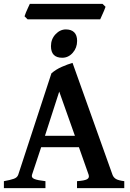

<svg xmlns="http://www.w3.org/2000/svg" viewBox="-20 -966 668 986"><path d="M0 0V-35.6Q33.2 -41.5 51 -47.9Q68.8 -54.2 73.7 -68.8L244.1 -589.4Q267.1 -609.4 297.1 -622.6Q327.1 -635.7 352.5 -643.1L557.6 -68.8Q562.5 -55.2 574.7 -47.4Q586.9 -39.6 618.2 -35.6V0H375.5V-35.6Q413.1 -38.1 426.8 -45.4Q440.4 -52.7 435.1 -68.8L385.3 -210H191.4L144.5 -68.8Q139.6 -53.7 156.5 -46.9Q173.3 -40 213.4 -35.6V0ZM210.9 -268.6H364.7L284.2 -495.6ZM299.8 -669.4Q241.7 -669.4 241.7 -729Q241.7 -765.1 265.1 -790Q288.6 -814.9 318.4 -814.9Q345.7 -814.9 360.8 -800.3Q376 -785.6 376 -755.9Q376 -720.2 353.5 -694.8Q331.1 -669.4 299.8 -669.4ZM121.6 -866.7 106 -882.3Q107.9 -889.6 113.3 -902.3Q118.7 -915 124.5 -927.5Q130.4 -939.9 133.3 -946.3H506.3L522 -931.2Q520 -924.3 514.4 -911.1Q508.8 -897.9 502.9 -885.3Q497.1 -872.6 494.6 -866.7Z"/></svg>

Font: David Libre
Style: Bold
Weight: 700
Designer: Ismar David, J. Victor Gaultney, Annie Olsen and Meir Sadan
Foundry: Monotype Imaging Inc. & SIL International
Version: Version 1.100; ttfautohint (v1.8.4.7-5d5b)